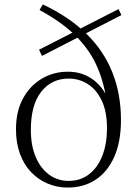

<svg xmlns="http://www.w3.org/2000/svg" viewBox="-20 -831 625 865"><path d="M285 14Q237 14 194.5 -4Q152 -22 120 -55.5Q88 -89 70 -138Q52 -187 52 -248Q52 -330 84 -388Q116 -446 169 -477Q222 -508 286 -508Q353 -508 403 -469.5Q453 -431 476 -360L463 -356Q452 -449 420 -525Q388 -601 325.5 -665Q263 -729 158 -786L173 -811Q290 -756 368.5 -679.5Q447 -603 486 -505.5Q525 -408 525 -290Q525 -193 495 -125Q465 -57 411 -21.5Q357 14 285 14ZM289 -16Q343 -16 382 -46.5Q421 -77 441.5 -130.5Q462 -184 462 -253Q462 -328 438.5 -377.5Q415 -427 376 -452Q337 -477 289 -477Q213 -477 166 -418Q119 -359 119 -246Q119 -175 141 -123.5Q163 -72 201.5 -44Q240 -16 289 -16ZM169 -579 156 -607 514 -790 527 -763Z"/></svg>

Font: Noto Serif JP ExtraLight ExtraLight
Style: Regular
Weight: 250
Version: Version 2.003-H1;hotconv 1.1.1;makeotfexe 2.6.0